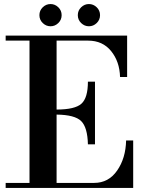

<svg xmlns="http://www.w3.org/2000/svg" viewBox="-20 -930 731 950"><path d="M415 -216Q413 -300 381.5 -331Q350 -362 260 -363V-25H446Q517 -25 559.5 -86Q602 -147 604 -235H639V0H8V-25H126V-729H8V-754H609V-549H574Q572 -625 530 -677Q488 -729 416 -729H260V-388Q351 -388 383 -417Q415 -446 415 -526H450V-216ZM191.5 -816Q175 -832 175 -855Q175 -878 191.5 -894Q208 -910 230 -910Q252 -910 268.5 -894Q285 -878 285 -855Q285 -832 268.5 -816Q252 -800 230 -800Q208 -800 191.5 -816ZM381.5 -816Q365 -832 365 -855Q365 -878 381.5 -894Q398 -910 420 -910Q442 -910 458.5 -894Q475 -878 475 -855Q475 -832 458.5 -816Q442 -800 420 -800Q398 -800 381.5 -816Z"/></svg>

Font: Libre Bodoni
Style: Regular
Weight: 400
Designer: Pablo Impallari, Rodrigo Fuenzalida
Foundry: Pablo Impallari, Rodrigo Fuenzalida
Version: Version 1.001